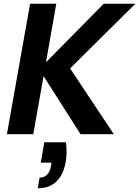

<svg xmlns="http://www.w3.org/2000/svg" viewBox="-20 -718 744 1027"><path d="M333 43Q340 101 331 151Q319 216 282 252.5Q245 289 182 289L192 232Q241 232 253 170L255 152H198L217 43ZM213 -311 158 0H17L141 -698H281L226 -385L535 -698H704L355 -352L589 0H411Z"/></svg>

Font: SVN-Poppins SemiBold
Style: Italic
Weight: 600
Italic angle: -10°
Designer: Ninad Kale (Devanagari), Jonny Pinhorn (Latin)
Foundry: Indian Type Foundry
Version: Version 3.002 2017; ttfautohint (v1.8.3)